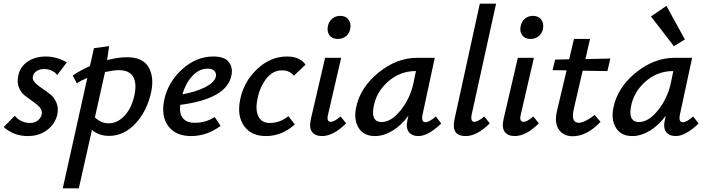

<svg xmlns="http://www.w3.org/2000/svg" viewBox="-23 -731 3827 1040"><path d="M126 6Q52 6 -3 -43L57 -104Q90 -65 140 -65Q165 -65 182 -78.5Q199 -92 203 -112Q207 -132 193 -148.5Q179 -165 157 -180Q135 -195 113 -212Q91 -229 79.5 -257Q68 -285 76 -321Q86 -370 127 -397.5Q168 -425 226 -425Q283 -425 339 -393L287 -325Q261 -357 215 -357Q191 -357 174.5 -345.5Q158 -334 155 -317Q151 -300 166 -284Q181 -268 204 -253Q227 -238 249 -220.5Q271 -203 283 -174Q295 -145 287 -109Q275 -59 232 -26.5Q189 6 126 6Z M665 -421Q749 -421 780.5 -369Q812 -317 797 -238Q776 -134 713 -64.5Q650 5 568 5Q514 5 475 -27L404 289H317L450 -309Q418 -296 393 -280L371 -322Q412 -350 464 -373L486 -470L568 -481L557 -405Q615 -421 665 -421ZM705 -215Q719 -280 698 -315.5Q677 -351 621 -351Q594 -351 546 -341L491 -95Q525 -63 565 -63Q613 -63 651.5 -104Q690 -145 705 -215Z M1133 -425Q1193 -425 1216.5 -395Q1240 -365 1230 -320Q1203 -195 953 -163Q943 -66 1033 -66Q1091 -66 1140 -97L1172 -49Q1098 6 1012 6Q928 6 888 -48.5Q848 -103 867 -192Q888 -287 964 -356Q1040 -425 1133 -425ZM1146 -315Q1150 -330 1140.5 -344.5Q1131 -359 1102 -359Q1055 -359 1018.5 -319Q982 -279 965 -220Q1041 -234 1090 -259.5Q1139 -285 1146 -315Z M1569 -321Q1544 -350 1505 -350Q1455 -350 1420 -305.5Q1385 -261 1372 -198Q1359 -136 1376.5 -100.5Q1394 -65 1438 -65Q1495 -65 1539 -102L1574 -57Q1504 6 1418 6Q1338 6 1299 -48.5Q1260 -103 1278 -192Q1297 -288 1369.5 -356.5Q1442 -425 1531 -425Q1601 -425 1632 -381Z M1807 -520Q1777 -520 1762 -539.5Q1747 -559 1753 -589Q1758 -614 1776 -629.5Q1794 -645 1820 -645Q1850 -645 1865 -624.5Q1880 -604 1874 -574Q1869 -549 1850.5 -534.5Q1832 -520 1807 -520ZM1721 6Q1684 6 1667 -17Q1650 -40 1661 -87L1738 -418H1825L1754 -111Q1744 -71 1769 -71Q1787 -71 1822 -100L1852 -63Q1783 6 1721 6Z M2338 -100 2367 -62Q2296 6 2243 6Q2208 6 2191 -16.5Q2174 -39 2185 -85L2189 -104Q2151 -52 2103 -23Q2055 6 2008 6Q1947 6 1919.5 -38.5Q1892 -83 1906 -149Q1928 -257 2027 -337.5Q2126 -418 2238 -418H2332L2266 -111Q2257 -69 2282 -69Q2302 -69 2338 -100ZM2044 -70Q2096 -70 2147 -133.5Q2198 -197 2216 -278L2230 -346H2227Q2144 -346 2079 -289Q2014 -232 2000 -149Q1987 -70 2044 -70Z M2499 6Q2419 6 2439 -85L2576 -711H2664L2532 -111Q2524 -71 2547 -71Q2565 -71 2600 -100L2630 -63Q2561 6 2499 6Z M2851 -520Q2821 -520 2806 -539.5Q2791 -559 2797 -589Q2802 -614 2820 -629.5Q2838 -645 2864 -645Q2894 -645 2909 -624.5Q2924 -604 2918 -574Q2913 -549 2894.5 -534.5Q2876 -520 2851 -520ZM2765 6Q2728 6 2711 -17Q2694 -40 2705 -87L2782 -418H2869L2798 -111Q2788 -71 2813 -71Q2831 -71 2866 -100L2896 -63Q2827 6 2765 6Z M3133 -348 3085 -140Q3068 -66 3112 -66Q3143 -66 3198 -108L3230 -71Q3156 7 3079 7Q3029 7 3004 -29.5Q2979 -66 2994 -130L3046 -350L2970 -351L2984 -408L3060 -410L3086 -520H3173L3148 -411L3283 -414L3267 -346Z M3687 -517 3627 -481 3503 -642 3587 -699ZM3732 -100 3761 -62Q3690 6 3637 6Q3602 6 3585 -16.5Q3568 -39 3579 -85L3583 -104Q3545 -52 3497 -23Q3449 6 3402 6Q3341 6 3313.5 -38.5Q3286 -83 3300 -149Q3322 -257 3421 -337.5Q3520 -418 3632 -418H3726L3660 -111Q3651 -69 3676 -69Q3696 -69 3732 -100ZM3438 -70Q3490 -70 3541 -133.5Q3592 -197 3610 -278L3624 -346H3621Q3538 -346 3473 -289Q3408 -232 3394 -149Q3381 -70 3438 -70Z"/></svg>

Font: EauTestInfant Semibold
Style: Italic
Weight: 600
Italic angle: -12°
Designer: Christian Thalmann (Catharsis Fonts)
Version: Version 0.001;PS 000.001;hotconv 1.0.88;makeotf.lib2.5.64775